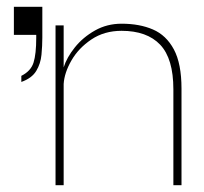

<svg xmlns="http://www.w3.org/2000/svg" viewBox="-20 -547 603 567"><path d="M144 0V-472H168V-348Q177 -377 201 -407Q225 -437 260.5 -457Q296 -477 339 -477Q392 -477 431.5 -460Q471 -443 493.5 -401Q516 -359 516 -285V0H492V-283Q492 -374 453 -415Q414 -456 339 -456Q288 -456 250 -430.5Q212 -405 191 -368.5Q170 -332 168 -299V0ZM43 -305V-323Q71 -337 79 -362Q87 -387 87 -436V-444H21V-527H105V-436Q105 -412 102.5 -385.5Q100 -359 87 -337.5Q74 -316 43 -305Z"/></svg>

Font: Lil Grotesk Thin
Style: Regular
Weight: 100
Designer: Bastien Sozeau
Foundry: NBR — Bastien Sozeau
Version: Version 3.003; ttfautohint (v1.8.4.7-5d5b);gftools[0.9.33]